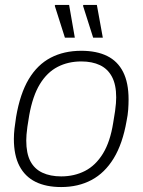

<svg xmlns="http://www.w3.org/2000/svg" viewBox="-20 -743 576 775"><path d="M227 12Q166 12 123.5 -9Q81 -30 58.5 -73Q36 -116 36 -182Q36 -202 38.5 -224Q41 -246 45 -271Q61 -365 96 -423.5Q131 -482 184.5 -510Q238 -538 308 -538Q370 -538 412.5 -517Q455 -496 477 -452.5Q499 -409 499 -342Q499 -323 497.5 -301Q496 -279 491 -255Q475 -163 439 -104Q403 -45 349.5 -16.5Q296 12 227 12ZM227 -31Q280 -31 323 -53Q366 -75 395.5 -123Q425 -171 437 -248Q442 -276 444.5 -294.5Q447 -313 448 -326Q449 -339 449 -350Q449 -401 432 -433Q415 -465 383.5 -480Q352 -495 308 -495Q255 -495 212.5 -473Q170 -451 141 -403.5Q112 -356 98 -278Q93 -250 90.5 -231Q88 -212 87 -199.5Q86 -187 86 -176Q86 -124 102.5 -92.5Q119 -61 151 -46Q183 -31 227 -31ZM356 -591 315 -720 317 -723H371L395 -591ZM242 -591 201 -720 203 -723H259L282 -591Z"/></svg>

Font: Archivo SemiBold Thin
Style: Italic
Weight: 250
Italic angle: -10°
Version: Version 2.001